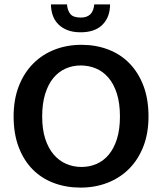

<svg xmlns="http://www.w3.org/2000/svg" viewBox="-20 -844 738 874"><path d="M351 -640Q417 -640 473 -618.5Q529 -597 569.5 -555.5Q610 -514 633 -453.5Q656 -393 656 -314Q656 -237 632.5 -177Q609 -117 567.5 -75.5Q526 -34 469.5 -12Q413 10 347 10Q281 10 225 -11Q169 -32 128.5 -73Q88 -114 65 -174.5Q42 -235 42 -314Q42 -391 65.5 -451.5Q89 -512 130.5 -554Q172 -596 228.5 -618Q285 -640 351 -640ZM172 -314Q172 -255 186 -212Q200 -169 224.5 -140.5Q249 -112 281.5 -98Q314 -84 351 -84Q388 -84 420 -98Q452 -112 475.5 -140.5Q499 -169 512.5 -212Q526 -255 526 -314Q526 -374 512 -418Q498 -462 473.5 -490.5Q449 -519 416.5 -532.5Q384 -546 347 -546Q310 -546 278 -531.5Q246 -517 222.5 -488.5Q199 -460 185.5 -416Q172 -372 172 -314ZM285 -824Q287 -796 300.5 -780Q314 -764 348 -764Q404 -764 409 -824H481Q481 -766 446.5 -731.5Q412 -697 347 -697Q311 -697 285.5 -707.5Q260 -718 243.5 -735.5Q227 -753 219.5 -776Q212 -799 212 -824Z"/></svg>

Font: Mukta SemiBold
Style: Regular
Weight: 600
Designer: Girish Dalvi and Yashodeep Gholap
Foundry: Ek Type
Version: Version 2.538;PS 1.002;hotconv 16.6.51;makeotf.lib2.5.65220;